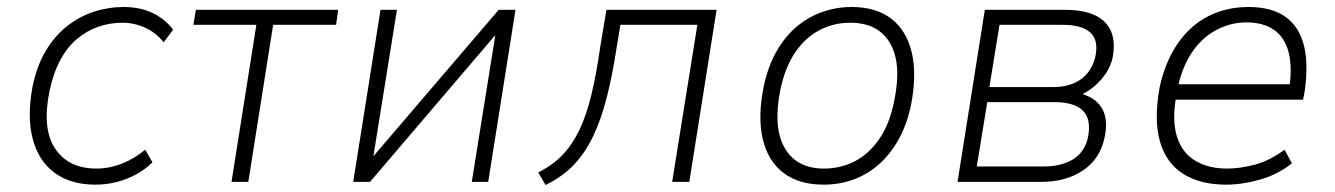

<svg xmlns="http://www.w3.org/2000/svg" viewBox="-20 -520 3818 549"><path d="M253 8Q182 8 136 -26Q90 -60 73.5 -123Q57 -186 73 -272Q85 -331 110.5 -374Q136 -417 171.5 -445Q207 -473 248.5 -486.5Q290 -500 334 -500Q380 -500 416 -483Q452 -466 475 -435L448 -399Q427 -426 395.5 -440.5Q364 -455 331 -455Q294 -455 261 -443.5Q228 -432 200 -408.5Q172 -385 152 -347.5Q132 -310 121 -257Q100 -151 138 -94.5Q176 -38 256 -38Q293 -38 329.5 -52.5Q366 -67 395 -92L416 -56Q396 -36 369.5 -21.5Q343 -7 313.5 0.5Q284 8 253 8Z M642 0 713 -449H533L540 -492H947L941 -449H761L690 0Z M990 0 1068 -492H1115L1047 -69H1044L1406 -492H1454L1376 0H1329L1397 -424H1400L1038 0Z M1540 9 1519 -27Q1561 -48 1589 -77.5Q1617 -107 1637 -149Q1657 -191 1671 -249Q1685 -307 1696 -384L1714 -492H2029L1951 0H1902L1974 -449H1754L1743 -383Q1731 -304 1715 -241.5Q1699 -179 1676.5 -131.5Q1654 -84 1621.5 -49.5Q1589 -15 1540 9Z M2335 8Q2265 8 2220.5 -25.5Q2176 -59 2161 -122.5Q2146 -186 2164 -274Q2176 -330 2200 -372.5Q2224 -415 2257 -443Q2290 -471 2330.5 -485.5Q2371 -500 2415 -500Q2485 -500 2528.5 -466.5Q2572 -433 2587 -370Q2602 -307 2585 -220Q2573 -163 2549 -120.5Q2525 -78 2492.5 -49.5Q2460 -21 2420 -6.5Q2380 8 2335 8ZM2336 -38Q2384 -38 2424.5 -59Q2465 -80 2494.5 -123Q2524 -166 2537 -232Q2559 -338 2525 -396.5Q2491 -455 2411 -455Q2364 -455 2323.5 -434Q2283 -413 2254 -370.5Q2225 -328 2211 -262Q2190 -155 2224 -96.5Q2258 -38 2336 -38Z M2718 0 2796 -492H3023Q3078 -492 3111.5 -476Q3145 -460 3157.5 -429Q3170 -398 3161 -353Q3156 -332 3143.5 -312.5Q3131 -293 3114 -277.5Q3097 -262 3077 -252L3078 -250Q3118 -237 3133.5 -205.5Q3149 -174 3138 -125Q3125 -65 3076.5 -32.5Q3028 0 2958 0ZM2773 -44H2965Q3014 -44 3047.5 -64Q3081 -84 3091 -127Q3101 -180 3076 -204Q3051 -228 2995 -228H2803ZM2809 -271H2990Q3040 -271 3071 -293.5Q3102 -316 3112 -358Q3122 -405 3097.5 -427Q3073 -449 3020 -449H2838Z M3486 8Q3412 8 3363 -23Q3314 -54 3296.5 -116.5Q3279 -179 3296 -271Q3312 -344 3347.5 -395.5Q3383 -447 3434.5 -473.5Q3486 -500 3550 -500Q3616 -500 3655.5 -472Q3695 -444 3708.5 -389.5Q3722 -335 3710 -255L3706 -235H3324L3332 -279H3690L3665 -256Q3676 -325 3665 -369Q3654 -413 3623 -434.5Q3592 -456 3544 -456Q3498 -456 3456.5 -433.5Q3415 -411 3386.5 -367.5Q3358 -324 3346 -261L3343 -244Q3331 -175 3345.5 -129Q3360 -83 3397.5 -60.5Q3435 -38 3489 -38Q3525 -38 3567.5 -49Q3610 -60 3653 -92L3674 -53Q3634 -21 3583 -6.5Q3532 8 3486 8Z"/></svg>

Font: Nunito Sans 7pt SemiCondensed ExtraLight
Style: Italic
Weight: 250
Width: 4
Italic angle: -9°
Designer: Vernon Adams
Foundry: Vernon Adams
Version: Version 3.101;gftools[0.9.27]